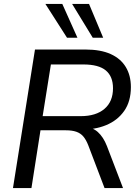

<svg xmlns="http://www.w3.org/2000/svg" viewBox="-20 -957 713 977"><path d="M46 0 158 -705H415Q492 -705 543 -682Q594 -659 620 -616Q646 -573 646 -514Q646 -441 612 -392.5Q578 -344 519.5 -320Q461 -296 387 -298V-311H405Q449 -311 477.5 -285.5Q506 -260 524 -214L606 0H512L429 -218Q418 -246 404 -262.5Q390 -279 368.5 -286.5Q347 -294 315 -294H186L140 0ZM197 -366H391Q468 -366 511.5 -403Q555 -440 555 -508Q555 -568 518.5 -598.5Q482 -629 404 -629H239ZM452 -765 347 -937H433L505 -765ZM321 -765 211 -937H297L374 -765Z"/></svg>

Font: Nunito Sans 12pt ExtraLight 12pt Medium
Style: Italic
Weight: 500
Italic angle: -9°
Version: Version 3.101;gftools[0.9.27]